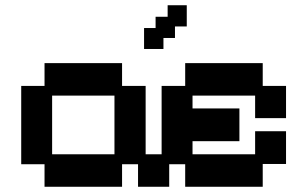

<svg xmlns="http://www.w3.org/2000/svg" viewBox="-20 -702 1173 733"><path d="M150 11V-75H61V-374H150V-461H446V-374H536V-113H597V-374H687V-461H983V-374H1072V-251H954V-337H715V-288H894V-163H715V-113H954V-201H1072V-76H983V11H687V-75H626V11H507V-75H446V11ZM179 -113H417V-337H179ZM530 -515V-595H574V-638H620V-682H693V-601H648V-557H604V-515Z"/></svg>

Font: Pixelify Sans SemiBold
Style: Regular
Weight: 600
Designer: Stefie Justprince
Foundry: Typecalism Foundryline
Version: Version 1.000